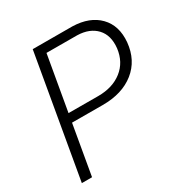

<svg xmlns="http://www.w3.org/2000/svg" viewBox="-165 -841 931 971"><g transform="rotate(-30 301.0 -355.5)"><path d="M35.6 0ZM145.5 -289.6 95.2 0H35.6L159.2 -710.9L390.6 -710.4Q490.2 -707.5 544.4 -651.6Q598.6 -595.7 590.3 -502Q580.6 -402.3 509.8 -345.7Q439 -289.1 325.2 -289.1ZM154.3 -340.3 327.6 -339.8Q412.1 -339.8 466.8 -382.8Q521.5 -425.8 530.8 -501.5Q538.6 -573.7 499.8 -615.5Q460.9 -657.2 389.2 -659.2L210 -659.7Z"/></g></svg>

Font: Roboto Light
Style: Italic
Weight: 300
Italic angle: -12°
Designer: Google
Version: Version 2.134; 2016; ttfautohint (v1.6)